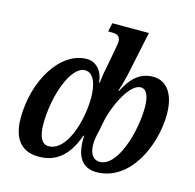

<svg xmlns="http://www.w3.org/2000/svg" viewBox="-111 -874 1016 999"><g transform="rotate(15 397.5 -375.0)"><path d="M182 10C265 10 336 -32 379 -156H383C377 -43 417 10 493 10C672 10 770 -205 770 -376C770 -486 723 -546 652 -546C577 -546 533 -498 498 -429H494C509 -473 520 -519 527 -555L570 -760H373L363 -713H381C411 -713 429 -707 429 -674C429 -663 424 -643 421 -624L403 -527C398 -506 394 -484 390 -444H386C383 -499 348 -546 295 -546C151 -546 40 -361 40 -161C40 -54 84 10 182 10ZM217 -56C180 -56 162 -96 162 -160C162 -314 224 -487 300 -487C348 -487 367 -425 367 -356C366 -229 315 -56 217 -56ZM495 -46C462 -46 440 -74 440 -124C440 -150 444 -172 451 -199L464 -265C480 -337 541 -476 603 -476C634 -476 650 -442 650 -380C650 -250 592 -46 495 -46Z"/></g></svg>

Font: Noto Serif Condensed SemiBold
Style: Italic
Weight: 600
Width: 3
Italic angle: -12°
Designer: Monotype Design Team
Foundry: Monotype Imaging Inc.
Version: Version 2.014